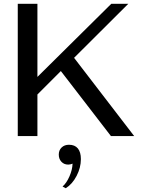

<svg xmlns="http://www.w3.org/2000/svg" viewBox="-20 -720 745 1016"><path d="M302 -344 178 -220V0H74V-700H178V-313L569 -700H659L372 -414L690 0H567ZM311 267Q332 249 347.5 213.5Q363 178 364 146Q352 151 341 151Q319 151 305 136Q291 121 291 98Q291 75 306 60.5Q321 46 345 46Q376 46 392 65.5Q408 85 408 122Q408 167 385.5 210.5Q363 254 328 276Z"/></svg>

Font: Fahkwang
Style: Regular
Weight: 400
Version: Version 1.000; ttfautohint (v1.6)